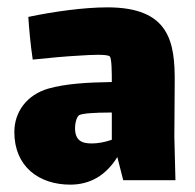

<svg xmlns="http://www.w3.org/2000/svg" viewBox="-20 -490 531 522"><path d="M457 0 454 -118 455 -265C456 -376 441 -470 272 -470C207 -470 123 -458 57 -444C59 -412 63 -368 69 -328C117 -333 160 -337 199 -339C228 -341 270 -343 278 -337C284 -333 284 -291 284 -267C215 -266 156 -262 111 -249C53 -232 19 -186 19 -131C19 -37 86 12 171 12C225 12 268 -13 299 -63L315 0ZM229 -100C201 -100 184 -109 184 -142C184 -153 187 -169 194 -176C200 -182 242 -184 276 -184H284V-110C264 -103 245 -100 229 -100Z"/></svg>

Font: FilmFarsi_V5 Display
Style: Regular
Weight: 400
Designer: Borna Izadpanah
Foundry: Borna Izadpanah
Version: Version 1.000;PS 001.000;hotconv 1.0.88;makeotf.lib2.5.64775